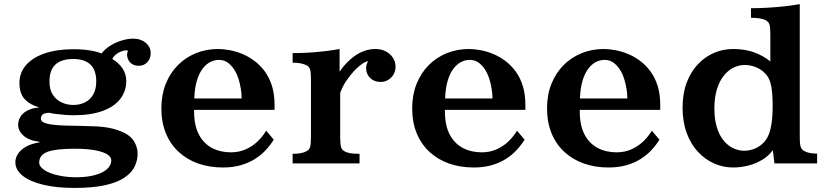

<svg xmlns="http://www.w3.org/2000/svg" viewBox="-20 -800 4049 940"><path d="M631.8 -610.8Q656.7 -610.8 676 -601.6Q695.3 -592.3 706.5 -576.4Q717.8 -560.5 717.8 -541Q717.8 -512.7 701.4 -495.4Q685.1 -478 659.2 -478Q641.1 -478 628.7 -485.4Q616.2 -492.7 609.6 -504.4Q603 -516.1 602.3 -528.8Q601.6 -541.5 606.9 -551.8Q596.7 -555.2 581.1 -550.8Q565.4 -546.4 551.3 -536.4Q537.1 -526.4 529.8 -511.2Q562.5 -491.7 580.3 -464.4Q598.1 -437 598.1 -403.8Q598.1 -353.5 568.8 -315.7Q539.6 -277.8 482.2 -256.8Q424.8 -235.8 340.8 -235.8Q322.3 -235.8 299.3 -237.5Q276.4 -239.3 255.4 -241.9Q234.4 -244.6 220.2 -248Q195.3 -246.1 187.7 -238.3Q180.2 -230.5 180.2 -219.2Q180.2 -201.7 212.4 -194.1Q244.6 -186.5 306.2 -185.1Q336.9 -184.6 367.7 -183.8Q398.4 -183.1 429.2 -182.1Q492.2 -180.7 534.7 -169.4Q577.1 -158.2 605 -140.1Q629.9 -123.5 641.8 -97.9Q653.8 -72.3 653.8 -47.9Q653.8 -14.2 638.9 16.1Q624 46.4 589.1 69.8Q554.2 93.3 494.4 106.7Q434.6 120.1 344.2 120.1Q256.8 120.1 191.7 104.5Q126.5 88.9 90.8 60.3Q55.2 31.7 55.2 -5.9Q55.2 -26.9 67.9 -46.6Q80.6 -66.4 106.7 -81.5Q132.8 -96.7 172.9 -103V-106Q122.1 -111.8 95.5 -135.5Q68.8 -159.2 68.8 -189Q68.8 -209.5 79.6 -227.8Q90.3 -246.1 113.5 -258.5Q136.7 -271 172.9 -273.9Q127 -286.6 101.1 -314.5Q75.2 -342.3 75.2 -394Q75.2 -443.8 107.2 -481Q139.2 -518.1 198.7 -538.6Q258.3 -559.1 341.8 -559.1Q369.6 -559.1 395.8 -556.4Q421.9 -553.7 443.4 -548.8Q464.8 -543.9 477.1 -538.1Q495.6 -562 522.7 -578.1Q549.8 -594.2 578.6 -602.5Q607.4 -610.8 631.8 -610.8ZM338.9 -511.2Q281.2 -511.2 251.7 -484.4Q222.2 -457.5 222.2 -400.9Q222.2 -360.8 239 -335.4Q255.9 -310.1 282.7 -298.1Q309.6 -286.1 338.9 -286.1Q370.1 -286.1 395.5 -298.6Q420.9 -311 436 -336.7Q451.2 -362.3 451.2 -400.9Q451.2 -458 421.9 -484.6Q392.6 -511.2 338.9 -511.2ZM344.2 -71.8Q252.9 -71.8 212.4 -56.6Q171.9 -41.5 171.9 -3.9Q171.9 11.2 186.8 24.4Q201.7 37.6 226.8 47.4Q252 57.1 283.9 62.5Q315.9 67.9 350.1 67.9Q405.8 67.9 444.8 57.1Q483.9 46.4 504.4 27.6Q524.9 8.8 524.9 -15.1Q524.9 -30.3 506.8 -43Q488.8 -55.7 449 -63.7Q409.2 -71.8 344.2 -71.8Z M1047.4 -560.1Q1073.7 -560.1 1104.2 -554.4Q1134.8 -548.8 1165.8 -536.1Q1196.8 -523.4 1225.1 -502.4Q1253.4 -481.4 1275.9 -451.2Q1298.3 -420.9 1311.3 -380.1Q1324.2 -339.4 1324.2 -286.1V-262.2H930.2V-255.9Q930.2 -185.5 953.9 -141.1Q977.5 -96.7 1018.3 -75.4Q1059.1 -54.2 1110.4 -54.2Q1150.4 -54.2 1183.6 -69.1Q1216.8 -84 1241.9 -108.4Q1267.1 -132.8 1283.2 -160.2L1320.3 -116.2Q1303.7 -89.4 1281 -64.9Q1258.3 -40.5 1228 -21.5Q1197.8 -2.4 1158.9 8.8Q1120.1 20 1071.3 20Q1005.4 20 950.2 0.5Q895 -19 854.5 -56.6Q814 -94.2 792 -147.9Q770 -201.7 770 -270Q770 -335.9 791.5 -389.4Q813 -442.9 850.8 -481Q888.7 -519 939.2 -539.6Q989.7 -560.1 1047.4 -560.1ZM1051.3 -506.8Q1030.3 -506.8 1009.8 -496.6Q989.3 -486.3 972.2 -464.1Q955.1 -441.9 944.1 -405.8Q933.1 -369.6 931.2 -317.9H1163.1Q1163.1 -340.3 1159.2 -364.5Q1155.3 -388.7 1148.7 -410.6Q1142.1 -432.6 1133.3 -448.2Q1120.6 -472.2 1100.3 -489.5Q1080.1 -506.8 1051.3 -506.8Z M1642.6 -449.2Q1659.7 -474.6 1678 -492.9Q1696.3 -511.2 1713.4 -523.9Q1734.4 -539.6 1761.2 -549.8Q1788.1 -560.1 1817.4 -560.1Q1847.7 -560.1 1869.9 -547.9Q1892.1 -535.6 1904.3 -516.1Q1916.5 -496.6 1916.5 -474.1Q1916.5 -452.1 1906.5 -435.3Q1896.5 -418.5 1880.1 -408.7Q1863.8 -398.9 1845.2 -398.9Q1820.8 -398.9 1804.4 -408.9Q1788.1 -418.9 1780 -434.6Q1772 -450.2 1772.5 -467.5Q1772.9 -484.9 1782.2 -500Q1772 -499.5 1758.5 -491Q1745.1 -482.4 1732.4 -470.9Q1719.7 -459.5 1710.4 -449.2Q1690.4 -426.8 1673.8 -401.9Q1657.2 -377 1645.5 -345.2V-130.9Q1645.5 -97.2 1649.2 -82.3Q1652.8 -67.4 1665.5 -60.1Q1676.8 -53.2 1694.3 -50Q1711.9 -46.9 1740.2 -46.9V0H1412.6V-46.9Q1437 -46.9 1453.6 -50.3Q1470.2 -53.7 1481.4 -60.1Q1495.1 -67.4 1498.8 -82.3Q1502.4 -97.2 1502.4 -130.9V-409.2Q1502.4 -442.9 1498.8 -457.8Q1495.1 -472.7 1481.4 -480Q1470.2 -485.8 1453.6 -489.5Q1437 -493.2 1412.6 -493.2V-540Q1448.7 -540 1488.5 -542.2Q1528.3 -544.4 1567.9 -549.1Q1607.4 -553.7 1642.6 -560.1Z M2275.4 -560.1Q2301.8 -560.1 2332.3 -554.4Q2362.8 -548.8 2393.8 -536.1Q2424.8 -523.4 2453.1 -502.4Q2481.4 -481.4 2503.9 -451.2Q2526.4 -420.9 2539.3 -380.1Q2552.2 -339.4 2552.2 -286.1V-262.2H2158.2V-255.9Q2158.2 -185.5 2181.9 -141.1Q2205.6 -96.7 2246.3 -75.4Q2287.1 -54.2 2338.4 -54.2Q2378.4 -54.2 2411.6 -69.1Q2444.8 -84 2470 -108.4Q2495.1 -132.8 2511.2 -160.2L2548.3 -116.2Q2531.7 -89.4 2509 -64.9Q2486.3 -40.5 2456.1 -21.5Q2425.8 -2.4 2387 8.8Q2348.1 20 2299.3 20Q2233.4 20 2178.2 0.5Q2123 -19 2082.5 -56.6Q2042 -94.2 2020 -147.9Q1998 -201.7 1998 -270Q1998 -335.9 2019.5 -389.4Q2041 -442.9 2078.9 -481Q2116.7 -519 2167.2 -539.6Q2217.8 -560.1 2275.4 -560.1ZM2279.3 -506.8Q2258.3 -506.8 2237.8 -496.6Q2217.3 -486.3 2200.2 -464.1Q2183.1 -441.9 2172.1 -405.8Q2161.1 -369.6 2159.2 -317.9H2391.1Q2391.1 -340.3 2387.2 -364.5Q2383.3 -388.7 2376.7 -410.6Q2370.1 -432.6 2361.3 -448.2Q2348.6 -472.2 2328.4 -489.5Q2308.1 -506.8 2279.3 -506.8Z M2935.5 -560.1Q2961.9 -560.1 2992.4 -554.4Q3022.9 -548.8 3054 -536.1Q3085 -523.4 3113.3 -502.4Q3141.6 -481.4 3164.1 -451.2Q3186.5 -420.9 3199.5 -380.1Q3212.4 -339.4 3212.4 -286.1V-262.2H2818.4V-255.9Q2818.4 -185.5 2842 -141.1Q2865.7 -96.7 2906.5 -75.4Q2947.3 -54.2 2998.5 -54.2Q3038.6 -54.2 3071.8 -69.1Q3105 -84 3130.1 -108.4Q3155.3 -132.8 3171.4 -160.2L3208.5 -116.2Q3191.9 -89.4 3169.2 -64.9Q3146.5 -40.5 3116.2 -21.5Q3085.9 -2.4 3047.1 8.8Q3008.3 20 2959.5 20Q2893.6 20 2838.4 0.5Q2783.2 -19 2742.7 -56.6Q2702.1 -94.2 2680.2 -147.9Q2658.2 -201.7 2658.2 -270Q2658.2 -335.9 2679.7 -389.4Q2701.2 -442.9 2739 -481Q2776.9 -519 2827.4 -539.6Q2877.9 -560.1 2935.5 -560.1ZM2939.5 -506.8Q2918.5 -506.8 2897.9 -496.6Q2877.4 -486.3 2860.4 -464.1Q2843.3 -441.9 2832.3 -405.8Q2821.3 -369.6 2819.3 -317.9H3051.3Q3051.3 -340.3 3047.4 -364.5Q3043.5 -388.7 3036.9 -410.6Q3030.3 -432.6 3021.5 -448.2Q3008.8 -472.2 2988.5 -489.5Q2968.3 -506.8 2939.5 -506.8Z M3895.5 -132.8Q3895.5 -109.9 3897 -95.9Q3898.4 -82 3903.1 -74Q3907.7 -65.9 3916.5 -61Q3928.7 -54.2 3944.8 -51Q3960.9 -47.9 3980.5 -47.9V0H3771.5L3763.7 -64.9Q3743.7 -37.1 3712.4 -18.1Q3681.2 1 3643.8 10.5Q3606.4 20 3568.4 20Q3520 20 3475.8 0.2Q3431.6 -19.5 3396.7 -57.1Q3361.8 -94.7 3341.8 -149.2Q3321.8 -203.6 3321.8 -272.9Q3321.8 -342.3 3342 -395.8Q3362.3 -449.2 3397.2 -485.8Q3432.1 -522.5 3476.3 -541.3Q3520.5 -560.1 3568.4 -560.1Q3627.9 -560.1 3673.3 -543.2Q3718.8 -526.4 3751.5 -499V-629.9Q3751.5 -663.1 3747.8 -677.7Q3744.1 -692.4 3730.5 -700.2Q3719.2 -706.1 3701.7 -709.5Q3684.1 -712.9 3656.7 -712.9V-759.8Q3695.3 -759.8 3737.1 -762.2Q3778.8 -764.6 3819.6 -769Q3860.4 -773.4 3895.5 -779.8ZM3626.5 -481.9Q3598.1 -481.9 3571.5 -469Q3544.9 -456.1 3523.7 -429.7Q3502.4 -403.3 3490 -363.3Q3477.5 -323.2 3477.5 -269Q3477.5 -214.8 3490 -175.5Q3502.4 -136.2 3523.4 -111.1Q3544.4 -85.9 3570.6 -74Q3596.7 -62 3623.5 -62Q3647 -62 3670.2 -70.3Q3693.4 -78.6 3712.9 -96.2Q3732.4 -113.8 3743.7 -141.1Q3752 -160.6 3757.3 -194.8Q3762.7 -229 3762.7 -285.2Q3762.7 -315.4 3760.3 -345Q3757.8 -374.5 3752.4 -393.1Q3744.6 -422.4 3724.6 -442.1Q3704.6 -461.9 3678.7 -471.9Q3652.8 -481.9 3626.5 -481.9Z"/></svg>

Font: BIZ UDPMincho
Style: Bold
Weight: 700
Designer: TypeBank Co., Ltd.
Foundry: Morisawa Inc.
Version: Version 1.06